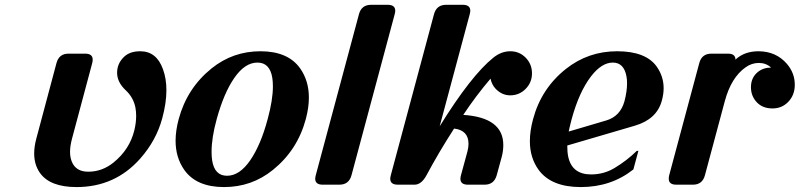

<svg xmlns="http://www.w3.org/2000/svg" viewBox="-20 -757 3278 787"><path d="M293.9 9.8Q185.1 9.8 144 -47.9Q120.1 -81.5 120.1 -127.9Q120.1 -156.2 128.9 -189L211.4 -498Q221.7 -537.1 260.7 -537.1H329.1Q359.9 -537.1 359.9 -512.7Q359.9 -505.4 357.9 -498L275.4 -189.5Q267.1 -158.2 267.1 -134.8Q267.1 -111.8 274.4 -94.2Q291 -53.2 341.8 -53.2Q398.9 -53.2 445.3 -90.8Q511.7 -144.5 530.8 -223.6Q538.1 -254.4 538.1 -281.7Q538.1 -299.3 535.2 -315.4Q527.3 -357.4 494.6 -387.7Q460 -420.4 460 -459Q460 -496.1 487.8 -523.4Q511.7 -546.9 554.7 -546.9Q621.6 -546.9 647.9 -473.6Q662.1 -435.1 662.1 -387.2Q662.1 -335 645 -272Q620.6 -181.6 555.2 -107.4Q451.7 9.8 293.9 9.8Z M1077.1 -268.6Q1098.6 -347.7 1098.6 -402.8Q1098.6 -421.9 1096.2 -437.5Q1086.4 -500.5 1035.2 -500.5Q983.9 -500.5 940.4 -437.5Q897.9 -376.5 868.2 -268.6Q847.2 -192.4 847.2 -134.3Q847.2 -115.2 849.6 -99.6Q859.4 -36.6 910.6 -36.6Q961.9 -36.6 1005.4 -99.6Q1048.8 -162.6 1077.1 -268.6ZM735.4 -60.5Q699.7 -111.3 699.7 -180.2Q699.7 -221.2 712.4 -268.6Q746.6 -395.5 847.2 -476.6Q934.6 -546.9 1047.6 -546.9Q1160.6 -546.9 1210.4 -476.6Q1246.1 -425.8 1246.1 -356.9Q1246.1 -315.9 1233.4 -268.6Q1199.2 -141.6 1098.6 -60.5Q1011.7 9.8 898.4 9.8Q785.2 9.8 735.4 -60.5Z M1302.7 0Q1272 0 1272 -24.4Q1272 -29.8 1274.4 -39.1L1451.2 -698.2Q1461.4 -737.3 1501 -737.3H1569.3Q1600.1 -737.3 1600.1 -712.9Q1600.1 -707.5 1597.7 -698.2L1420.9 -39.1Q1410.6 0 1371.1 0Z M1610.8 0Q1579.6 0 1579.6 -24.4Q1579.6 -29.8 1582 -39.1L1758.8 -698.2Q1769 -737.3 1808.6 -737.3H1877Q1907.7 -737.3 1907.7 -712.9Q1907.7 -707.5 1905.3 -698.2L1782.2 -239.3Q1911.1 -447.3 2002 -520.5Q2034.7 -546.9 2071.8 -546.9Q2108.9 -546.9 2134.8 -520.5Q2160.6 -494.1 2160.6 -456.5Q2160.6 -418.9 2134.5 -392.6Q2108.4 -366.2 2071.3 -366.2Q2036.6 -366.2 2010.3 -394.5Q1995.6 -410.6 1990.7 -434.6Q1929.2 -362.3 1878.9 -286.1Q2043 -275.4 2043 -162.6Q2043 -137.2 2036.1 -112.3L2016.1 -39.1Q2005.4 0 1966.3 0H1897.9Q1867.2 0 1867.2 -24.4Q1867.2 -30.3 1869.6 -39.1L1896 -136.2Q1900.4 -152.3 1900.4 -167.5Q1900.4 -223.1 1841.3 -230Q1778.8 -133.3 1728.5 -39.1Q1707.5 0 1679.2 0Z M2360.8 9.8Q2239.7 9.8 2188 -60.5Q2151.9 -109.9 2151.9 -178.7Q2151.9 -220.2 2165 -268.6Q2198.7 -394.5 2299.8 -474.6Q2391.1 -546.9 2509.3 -546.9Q2627.4 -546.9 2671.9 -483.9Q2700.2 -443.8 2700.2 -395.5Q2700.2 -371.1 2692.9 -344.7Q2672.4 -268.1 2582 -241.7L2305.2 -160.6Q2305.2 -132.8 2309.1 -114.7Q2324.7 -42 2402.8 -42Q2455.1 -42 2499 -68.4Q2548.8 -98.1 2590.3 -138.7H2596.7L2576.2 -62.5Q2484.9 9.8 2360.8 9.8ZM2311 -217.8 2464.8 -263.2Q2522.5 -280.3 2539.6 -341.8Q2550.3 -382.8 2550.3 -415.5Q2550.3 -430.7 2547.9 -443.8Q2537.6 -500.5 2491.9 -500.5Q2446.3 -500.5 2402.8 -444.3Q2353.5 -379.9 2323.2 -268.6Q2314.9 -236.8 2311 -217.8Z M2752 0Q2721.2 0 2721.2 -24.4Q2721.2 -31.7 2723.1 -39.1L2846.2 -498Q2856.4 -537.1 2896 -537.1H2963.9Q2994.6 -537.1 2994.6 -512.7Q3030.8 -546.9 3089.4 -546.9Q3161.6 -546.4 3205.6 -495.1Q3237.8 -457.5 3237.8 -409.7Q3237.8 -366.7 3210.4 -338.9Q3184.6 -312.5 3146.5 -312.5Q3105.5 -312.5 3081.5 -338.4Q3058.1 -363.8 3058.1 -399.4Q3058.1 -439 3086.4 -461.9Q3108.9 -480 3140.6 -480Q3120.1 -499 3090.6 -499Q3061 -499 3036.1 -481Q2977.5 -439.9 2951.2 -343.3L2869.6 -39.1Q2859.4 0 2820.3 0Z"/></svg>

Font: Cursive Sans
Style: Bold
Weight: 700
Italic angle: -15°
Designer: Wojciech Kalinowski "wmk69" (wmk69@o2.pl)
Foundry: Wojciech Kalinowski "wmk69" (wmk69@o2.pl)
Version: Wersja 3.1.0; 2022-02-18